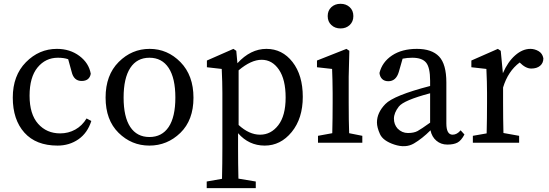

<svg xmlns="http://www.w3.org/2000/svg" viewBox="-20 -747 2875 1005"><path d="M281.2 15.1Q168.5 15.1 107.7 -52.7Q46.9 -120.6 46.9 -236.3Q46.9 -351.6 115.7 -421.4Q184.6 -491.2 277.8 -491.2Q346.2 -491.2 395.8 -454.1Q445.3 -417 455.1 -360.8Q448.2 -323.2 407.2 -323.2Q366.2 -323.2 355 -371.1L336.9 -437Q314.5 -444.8 283.2 -444.8Q218.3 -444.8 176.5 -393.8Q134.8 -342.8 134.8 -246.1Q134.8 -149.4 179.4 -99.1Q224.1 -48.8 294.9 -48.8Q337.9 -48.8 374 -68.8Q410.2 -88.9 433.1 -127L458 -113.8Q438 -50.8 390.4 -17.8Q342.8 15.1 281.2 15.1Z M761.7 15.1Q668.5 15.1 600.6 -51.8Q532.7 -118.7 532.7 -236.3Q532.7 -354 601.3 -422.6Q669.9 -491.2 763.2 -491.2Q856.4 -491.2 924.6 -421.9Q992.7 -352.5 992.7 -235.4Q992.7 -118.2 924.1 -51.5Q855.5 15.1 761.7 15.1ZM862.8 -391.4Q827.6 -444.8 762.2 -444.8Q696.8 -444.8 661.9 -391.4Q627 -337.9 627 -236.3Q627 -134.8 661.9 -82.3Q696.8 -29.8 762.2 -29.8Q827.6 -29.8 862.8 -82.3Q897.9 -134.8 897.9 -236.3Q897.9 -337.9 862.8 -391.4Z M1226.1 27.8Q1226.1 107.9 1228 188L1318.8 203.1V237.8H1062V203.1L1142.1 189Q1144 106.9 1144 27.8V-261.2Q1144 -315.4 1140.6 -386.2L1063 -395V-430.2L1201.7 -491.2L1216.8 -481L1222.7 -416Q1291.5 -491.2 1374.5 -491.2Q1457.5 -491.2 1511.2 -422.4Q1564.9 -353.5 1564.9 -240.2Q1564.9 -127 1506.8 -55.9Q1448.7 15.1 1365.7 15.1Q1282.7 15.1 1226.1 -49.8ZM1229 -378.9V-92.8Q1284.2 -42 1341.3 -42Q1398.4 -42 1436.8 -91.8Q1475.1 -141.6 1475.1 -236.3Q1475.1 -331.1 1439.9 -382.6Q1404.8 -434.1 1349.6 -434.1Q1294.4 -434.1 1229 -378.9Z M1876.5 0H1644.5V-36.1L1719.2 -49.8Q1721.2 -126 1721.2 -210V-259.8Q1721.2 -300.8 1720.2 -328.4Q1719.2 -356 1718.3 -386.2L1639.2 -395V-430.2L1793.5 -491.2L1808.6 -481L1805.2 -345.2V-210Q1805.2 -113.3 1807.6 -49.8L1876.5 -36.1ZM1810.5 -616Q1791.5 -598.1 1762.5 -598.1Q1733.4 -598.1 1714.4 -616Q1695.3 -633.8 1695.3 -662.8Q1695.3 -691.9 1714.4 -709.5Q1733.4 -727.1 1762.5 -727.1Q1791.5 -727.1 1810.5 -709.5Q1829.6 -691.9 1829.6 -662.8Q1829.6 -633.8 1810.5 -616Z M2349.1 -42Q2372.1 -42 2391.1 -64.9L2411.1 -43Q2394 -10.7 2374.3 -0.5Q2354.5 9.8 2321.3 9.8Q2288.1 9.8 2264.2 -10.5Q2240.2 -30.8 2233.4 -64.9Q2189.9 -21.5 2146.7 3.9Q2103.5 29.3 2044.2 9.8Q1984.9 -9.8 1969 -44.9Q1953.1 -80.1 1953.1 -106Q1953.1 -157.2 1997.1 -202.4Q2041 -247.6 2231.4 -296.9V-324.2Q2231.4 -393.6 2210.4 -419.2Q2189.5 -444.8 2138.2 -444.8Q2111.8 -444.8 2087.4 -439.9L2067.4 -370.1Q2053.2 -322.3 2013.2 -321.8Q1992.2 -321.8 1980.2 -333.5Q1968.3 -345.2 1966.3 -365.2Q1980.5 -422.4 2032.2 -456.8Q2084 -491.2 2162.1 -491.2Q2240.2 -491.2 2278.3 -451.2Q2316.4 -411.1 2316.4 -314.9V-101.1Q2316.4 -42 2349.1 -42ZM2061 -74.2Q2084 -50.8 2115.2 -50.8Q2146.5 -50.8 2165.5 -61Q2184.6 -71.3 2231.4 -105V-258.8Q2093.3 -222.2 2067.6 -189.2Q2042 -156.2 2042 -126Q2042 -95.7 2061 -74.2Z M2613.3 -210Q2613.3 -127 2615.2 -50.8L2697.3 -36.1V0H2455.1V-36.1L2527.3 -48.8Q2529.3 -125 2529.3 -210V-261.2Q2529.3 -315.4 2525.9 -386.2L2447.3 -395V-430.2L2585.9 -491.2L2601.1 -481L2612.3 -363.8Q2638.2 -423.8 2676.8 -457.5Q2715.3 -491.2 2756.3 -491.2Q2778.3 -491.2 2798.8 -479.5Q2819.3 -467.8 2824.2 -441.9Q2824.2 -417 2807.1 -402.6Q2790 -388.2 2760.7 -388.2Q2731.4 -388.2 2700.2 -419.9Q2639.2 -374.5 2613.3 -289.1Z"/></svg>

Font: SourceSerifPro-Regular
Style: Regular
Weight: 400
Designer: Frank Grießhammer
Foundry: Adobe Systems Incorporated
Version: Version 1.014;PS Version 1.0;hotconv 1.0.73;makeotf.lib2.5.5